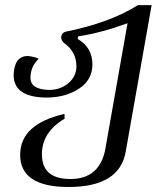

<svg xmlns="http://www.w3.org/2000/svg" viewBox="-20 -499 652 763"><path d="M252.4 244.1Q60.1 244.1 60.1 116.2Q60.1 -5.9 236.3 -46.4L236.8 -27.3Q146.5 26.4 146.5 113.8Q146.5 212.4 259.3 212.4Q377.4 212.4 398.9 91.3L486.8 -406.7Q379.9 -367.7 290.5 -354.5L288.6 -344.2Q347.2 -310.5 347.2 -243.2Q347.2 -180.7 293 -146Q238.8 -111.3 164.6 -111.3Q34.2 -112.3 34.2 -200.7Q36.6 -276.4 90.3 -276.4Q116.7 -273.9 133.8 -265.6Q101.1 -234.4 101.1 -189.5Q101.1 -143.6 174.8 -141.6Q220.2 -141.6 252 -168.7Q283.7 -195.8 283.7 -235.4Q283.7 -293.9 233.9 -328.6Q223.1 -339.8 223.1 -349.6Q223.1 -366.2 238.8 -372.6Q416.5 -408.2 527.8 -478.5H582.5L479.5 104Q455.1 244.1 252.4 244.1Z"/></svg>

Font: Kelvinch
Style: Italic
Weight: 400
Italic angle: -10°
Designer: Paul James Miller
Foundry: High-Logic / Made with FontCreator
Version: Version 3.40;July 22, 2017;FontCreator 11.0.0.2388 64-bit